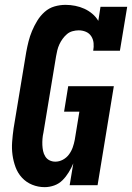

<svg xmlns="http://www.w3.org/2000/svg" viewBox="-20 -763 544 791"><path d="M164 8Q137 8 112.5 -2Q88 -12 70.5 -31Q53 -50 44 -74.5Q35 -99 31.5 -125Q28 -151 30 -178.5Q32 -206 36 -234L88 -548Q92 -570 97.5 -592Q103 -614 112 -635.5Q121 -657 133.5 -677.5Q146 -698 164 -714Q182 -730 204.5 -736.5Q227 -743 250 -743Q270 -743 290 -739Q310 -735 327.5 -727Q345 -719 360 -706.5Q375 -694 385 -677L394 -735H504L474 -554H364Q367 -570 365.5 -585.5Q364 -601 356 -613.5Q348 -626 334 -632Q320 -638 304 -638Q292 -638 279 -634.5Q266 -631 256 -622.5Q246 -614 238 -603Q230 -592 224.5 -580Q219 -568 216 -555.5Q213 -543 211 -531L159 -217Q156 -204 155 -191Q154 -178 154.5 -165.5Q155 -153 157.5 -141Q160 -129 166.5 -118.5Q173 -108 184 -102.5Q195 -97 208 -97Q224 -97 239 -105Q254 -113 264 -126.5Q274 -140 279.5 -155.5Q285 -171 288 -187L307 -303H244L261 -408H449L382 0H267L282 -90Q274 -71 263 -53Q252 -35 237.5 -20.5Q223 -6 203.5 1Q184 8 164 8Z"/></svg>

Font: Iosevka Slab Extrabold
Style: Italic
Weight: 800
Italic angle: -9°
Monospace: yes
Designer: Belleve Invis
Foundry: Belleve Invis
Version: Version 11.1.0; ttfautohint (v1.8.3)